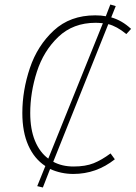

<svg xmlns="http://www.w3.org/2000/svg" viewBox="-20 -761 601 851"><path d="M460 -654 216 -44Q255 -23 306 -23Q359 -23 395 -37.5Q431 -52 470 -81L489 -55Q407 10 305 10Q251 10 202 -12L170 70L145 64L181 -25Q132 -57 105.5 -116.5Q79 -176 79 -260Q79 -360 112.5 -459.5Q146 -559 218.5 -626Q291 -693 402 -693Q429 -693 449 -689L469 -741L493 -734L473 -684Q520 -671 561 -633L540 -610Q497 -645 460 -654ZM436 -658Q416 -660 404 -660Q304 -660 238.5 -597.5Q173 -535 143.5 -443Q114 -351 114 -260Q114 -188 135 -137Q156 -86 194 -58Z"/></svg>

Font: FiraGO UltraLight
Style: Italic
Weight: 200
Italic angle: -8°
Designer: bBox Type GmbH
Foundry: bBox Type GmbH
Version: Version 1.001